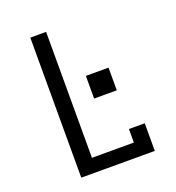

<svg xmlns="http://www.w3.org/2000/svg" viewBox="-133 -841 866 947"><g transform="rotate(-20 300.0 -367.5)"><path d="M132 0V-735H215V-74H435V-145H518V0ZM325 -345V-464H444V-345Z"/></g></svg>

Font: Nova
Style: Regular
Weight: 400
Monospace: yes
Designer: Belleve Invis
Foundry: Belleve Invis
Version: Version 24.1.4; ttfautohint (v1.8.4)